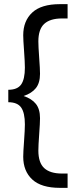

<svg xmlns="http://www.w3.org/2000/svg" viewBox="-20 -770 348 926"><path d="M165 -570Q165 -547 169 -491Q173 -437 173 -414Q173 -370 153 -345Q133 -320 94 -307Q133 -294 153 -269Q173 -244 173 -200Q173 -177 169 -123Q165 -67 165 -44Q165 15 193.5 41Q222 67 279 67H306V136H269Q179 136 135.5 95.5Q92 55 92 -14Q92 -35 96 -89Q100 -145 100 -170Q100 -226 82 -251.5Q64 -277 20 -277V-337Q64 -337 82 -362.5Q100 -388 100 -444Q100 -469 96 -525Q92 -579 92 -600Q92 -669 135.5 -709.5Q179 -750 269 -750H306V-681H279Q222 -681 193.5 -655Q165 -629 165 -570Z"/></svg>

Font: Cabin
Style: Regular
Weight: 400
Designer: Pablo Impallari
Foundry: Pablo Impallari. http://www.impallari.com Igino Marini. http://www.ikern.com
Version: Version 2.001